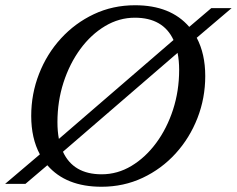

<svg xmlns="http://www.w3.org/2000/svg" viewBox="-36 -701 904 732"><path d="M746.5 -411Q746.5 -327 716.8 -250.8Q687 -174.5 633.5 -115.8Q580 -57 507.8 -23Q435.5 11 351 11Q215.5 11 144.5 -71L61 0H-16.5L116 -112.5Q83 -174 83 -259Q83 -343 112.8 -419.2Q142.5 -495.5 196.2 -554.2Q250 -613 322 -647Q394 -681 479 -681Q614.5 -681 685.5 -598.5L769.5 -670H847L714 -557Q746.5 -495.5 746.5 -411ZM183 -235.5Q183 -200.5 188.5 -171.5L625.5 -548.5Q586 -633.5 478 -633.5Q418 -633.5 364.5 -601.5Q311 -569.5 270.2 -514Q229.5 -458.5 206.2 -386.8Q183 -315 183 -235.5ZM647 -434.5Q647 -470 641 -499.5L204 -122.5Q243.5 -36.5 351.5 -36.5Q412 -36.5 465.2 -68.5Q518.5 -100.5 559.5 -156Q600.5 -211.5 623.8 -283.2Q647 -355 647 -434.5Z"/></svg>

Font: Newsreader Text Medium
Style: Italic
Weight: 500
Italic angle: -17°
Designer: Hugues Gentile
Foundry: Production Type
Version: Version 1.001